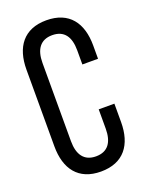

<svg xmlns="http://www.w3.org/2000/svg" viewBox="-136 -776 653 852"><g transform="rotate(-20 190.0 -350.0)"><path d="M191 -707C84 -707 34 -637 34 -531V-169C34 -63 84 7 191 7C299 7 349 -63 349 -169V-256H275V-165C275 -102 250 -64 193 -64C137 -64 111 -102 111 -165V-535C111 -598 137 -636 193 -636C250 -636 275 -598 275 -535V-468H349V-531C349 -637 299 -707 191 -707Z"/></g></svg>

Font: VL Bebas Neue Regular
Style: Regular
Weight: 400
Designer: Ryoichi Tsunekawa
Foundry: Ryoichi Tsunekawa
Version: Version 001.003